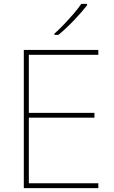

<svg xmlns="http://www.w3.org/2000/svg" viewBox="-20 -972 590 992"><path d="M488 0H103V-714H488V-689H129V-389H468V-364H129V-25H488ZM430 -945Q404 -911 363 -868Q322 -825 282 -792H261V-798Q284 -818 310.5 -846Q337 -874 361.5 -902.5Q386 -931 400 -952H430Z"/></svg>

Font: Noto Sans Tamil Thin
Style: Regular
Weight: 100
Designer: Jelle Bosma - Monotype Design Team
Foundry: Monotype Imaging Inc.
Version: Version 2.004; ttfautohint (v1.8.4.7-5d5b)